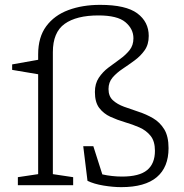

<svg xmlns="http://www.w3.org/2000/svg" viewBox="-20 -762 758 790"><path d="M137 -538.5Q137 -609 170.2 -654Q203.5 -699 261.2 -720.5Q319 -742 392 -742Q498 -742 545 -707Q592 -672 592 -614Q592 -579 575.2 -555.2Q558.5 -531.5 534 -513.5Q509.5 -495.5 484.8 -479Q460 -462.5 443.2 -443Q426.5 -423.5 426.5 -395.5Q426.5 -366 444.5 -349.5Q462.5 -333 490.5 -322.8Q518.5 -312.5 550 -302.2Q581.5 -292 609.8 -275.5Q638 -259 655.8 -230Q673.5 -201 673.5 -152.5Q673.5 -74 625 -33Q576.5 8 479 8Q445 8 405.8 1.5Q366.5 -5 340 -18L322.5 -160.5H364L401 -44.5Q420.5 -40 441.2 -37.8Q462 -35.5 482 -35.5Q553 -35.5 585.2 -62Q617.5 -88.5 617.5 -141.5Q617.5 -181 599.5 -203.2Q581.5 -225.5 553.5 -237.8Q525.5 -250 494 -259.2Q462.5 -268.5 434.2 -281.5Q406 -294.5 388.2 -318Q370.5 -341.5 370.5 -383.5Q370.5 -418 386.5 -442Q402.5 -466 426 -483.8Q449.5 -501.5 473.2 -518.5Q497 -535.5 513 -555.5Q529 -575.5 529 -604.5Q529 -643 496 -670.8Q463 -698.5 385 -698.5Q294.5 -698.5 246 -663.8Q197.5 -629 197.5 -547.5V-45.5L281 -33V0H53.5V-33L137 -45.5V-456.5L30 -474.5V-497L137 -516Z"/></svg>

Font: Newsreader Caption Light
Style: Regular
Weight: 300
Designer: Hugues Gentile
Foundry: Production Type
Version: Version 1.001